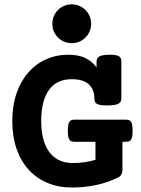

<svg xmlns="http://www.w3.org/2000/svg" viewBox="-20 -838 640 869"><path d="M216.8 -730.5Q216.8 -748.5 223.6 -764.6Q230.5 -780.8 242.4 -792.7Q254.4 -804.7 270.5 -811.5Q286.6 -818.4 304.7 -818.4Q322.8 -818.4 338.9 -811.5Q355 -804.7 366.9 -792.7Q378.9 -780.8 385.7 -764.6Q392.6 -748.5 392.6 -730.5Q392.6 -712.4 385.7 -696.3Q378.9 -680.2 366.9 -668.2Q355 -656.2 338.9 -649.4Q322.8 -642.6 304.7 -642.6Q286.6 -642.6 270.5 -649.4Q254.4 -656.2 242.4 -668.2Q230.5 -680.2 223.6 -696.3Q216.8 -712.4 216.8 -730.5ZM317.9 -196.3Q309.6 -196.3 303.7 -198.2Q297.9 -200.2 294.2 -205.6Q290.5 -210.9 288.8 -220.7Q287.1 -230.5 287.1 -246.1Q287.1 -261.7 288.8 -271.5Q290.5 -281.2 294.2 -286.9Q297.9 -292.5 303.7 -294.4Q309.6 -296.4 317.9 -296.4H549.3Q557.6 -296.4 563.5 -294.4Q569.3 -292.5 573 -286.9Q576.7 -281.2 578.4 -271.5Q580.1 -261.7 580.1 -246.1Q580.1 -230.5 578.4 -220.7Q576.7 -210.9 573 -205.6Q569.3 -200.2 563.5 -198.2Q557.6 -196.3 549.3 -196.3H534.2V-69.8Q534.2 -45.4 516.6 -36.1Q470.2 -12.2 416 -0.7Q361.8 10.7 304.7 10.7Q244.1 10.7 194.6 -10.3Q145 -31.2 109.6 -70.1Q74.2 -108.9 54.9 -164.6Q35.6 -220.2 35.6 -290Q35.6 -359.4 54.7 -415Q73.7 -470.7 107.9 -509.8Q142.1 -548.8 188.5 -569.6Q234.9 -590.3 290 -590.3Q335.9 -590.3 366.9 -575Q397.9 -559.6 417 -532.7V-559.6Q417 -576.2 431.2 -583.3Q445.3 -590.3 476.6 -590.3Q492.2 -590.3 502.4 -588.6Q512.7 -586.9 518.6 -583.3Q524.4 -579.6 526.9 -573.7Q529.3 -567.9 529.3 -559.6V-391.6Q529.3 -375 514.6 -367.9Q500 -360.8 464.8 -360.8Q447.3 -360.8 436.3 -362.5Q425.3 -364.3 418.7 -367.9Q412.1 -371.6 409.7 -377.4Q407.2 -383.3 407.2 -391.6Q407.2 -432.6 382.3 -456.1Q357.4 -479.5 304.7 -479.5Q235.8 -479.5 201.2 -430.4Q166.5 -381.3 166.5 -290Q166.5 -198.7 203.6 -149.4Q240.7 -100.1 309.6 -100.1Q363.8 -100.1 412.1 -114.7V-196.3Z"/></svg>

Font: Courier Prime
Style: Bold
Weight: 700
Monospace: yes
Designer: Alan Dague-Greene
Foundry: Quote-Unquote Apps
Version: Version 1.202